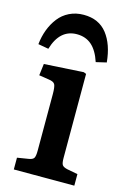

<svg xmlns="http://www.w3.org/2000/svg" viewBox="-124 -830 587 886"><g transform="rotate(15 170.0 -386.5)"><path d="M163.1 -772.9Q235.4 -772.9 274.7 -722.7Q314 -672.4 321.8 -587.9L272 -576.2Q254.9 -628.4 226.3 -653.3Q197.8 -678.2 155.8 -678.2Q74.2 -678.2 44.9 -579.1L-4.9 -587.9Q-1 -625 11.2 -657.5Q23.4 -689.9 43.7 -716.3Q64 -742.7 94.7 -757.8Q125.5 -772.9 163.1 -772.9ZM35.2 0V-56.2L88.9 -64.9Q108.4 -67.9 113.8 -77.4Q119.1 -86.9 119.1 -111.8V-381.8Q119.1 -417 113 -428.5Q106.9 -439.9 83 -442.9L36.1 -450.2L43 -505.9L231 -517.1L243.2 -512.2V-110.8Q243.2 -86.9 248.5 -78.1Q253.9 -69.3 272.9 -64.9L324.2 -55.2V0Z"/></g></svg>

Font: Literata Book SemiBold
Style: Regular
Weight: 600
Designer: Latin by Veronika Burian and Jose Scaglione. Greek by Irene Vlachou. Cyrillic by Vera Evstafieva
Foundry: TypeTogether
Version: Version 2.003;PS 002.003;hotconv 1.0.88;makeotf.lib2.5.64775